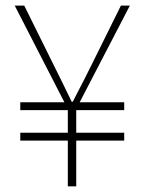

<svg xmlns="http://www.w3.org/2000/svg" viewBox="-20 -660 512 680"><path d="M220.2 0V-162.1H51.8V-189.9H220.2V-270H51.8V-297.9H208L32.2 -640.1H65.9L166 -438Q204.1 -361.8 233.9 -299.8H237.8Q284.2 -389.2 308.1 -438L408.2 -640.1H439.9L262.2 -297.9H419.9V-270H250V-189.9H419.9V-162.1H250V0Z"/></svg>

Font: Source Sans 3 ExtraLight
Style: Regular
Weight: 200
Designer: Paul D. Hunt
Foundry: Adobe
Version: Version 3.052;hotconv 1.1.0;makeotfexe 2.6.0